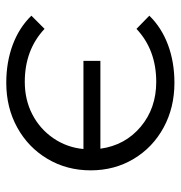

<svg xmlns="http://www.w3.org/2000/svg" viewBox="-2 -570 576 612"><g transform="rotate(-90 286.0 -264.0)"><path d="M328 -532Q394 -532 449 -511.5Q504 -491 542 -452L500 -410Q433 -473 331 -473Q274 -473 227.5 -449Q181 -425 151.5 -382Q122 -339 117 -286H398V-232H118Q129 -153 188 -103.5Q247 -54 331 -54Q433 -54 500 -117L542 -76Q504 -37 449 -16.5Q394 4 328 4Q249 4 185.5 -30.5Q122 -65 85.5 -126Q49 -187 49 -263Q49 -339 85.5 -400.5Q122 -462 185.5 -497Q249 -532 328 -532Z"/></g></svg>

Font: APTA Sans Regular
Style: Regular
Weight: 400
Version: Version 7.200